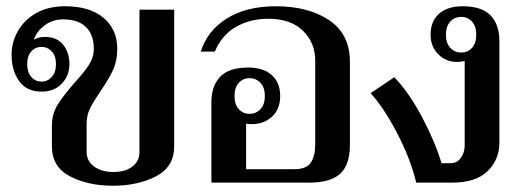

<svg xmlns="http://www.w3.org/2000/svg" viewBox="-20 -584 1677 614"><path d="M146 -116V-181Q146 -220 164.5 -249.5Q183 -279 219 -320Q250 -354 265 -377.5Q280 -401 280 -428Q280 -473 255 -497.5Q230 -522 182 -522Q149 -522 123.5 -503.5Q98 -485 88 -457Q104 -466 123 -466Q162 -466 182 -441Q202 -416 202 -379Q202 -342 177.5 -316.5Q153 -291 113 -291Q65 -291 41 -325Q17 -359 17 -409Q17 -449 37.5 -485Q58 -521 96.5 -542.5Q135 -564 188 -564Q267 -564 311 -527Q355 -490 355 -428Q355 -390 341.5 -360.5Q328 -331 301 -292Q278 -258 267.5 -236.5Q257 -215 257 -188V-98Q257 -69 281 -51.5Q305 -34 343 -34Q381 -34 403.5 -51.5Q426 -69 426 -98V-553H537V-116Q537 -50 478.5 -20Q420 10 341 10Q262 10 204 -20Q146 -50 146 -116ZM159 -379Q159 -405 145.5 -419.5Q132 -434 113 -434Q93 -434 80 -419.5Q67 -405 67 -379Q67 -353 80 -338Q93 -323 113 -323Q132 -323 145.5 -338Q159 -353 159 -379Z M656 -257Q656 -309 684 -338.5Q712 -368 774 -368Q822 -368 849 -344Q876 -320 876 -277Q876 -235 850 -211Q824 -187 785 -187Q771 -187 767 -189V-43H922Q960 -43 974 -64Q988 -85 988 -122V-391Q988 -447 949 -485.5Q910 -524 838 -524Q780 -524 734.5 -498Q689 -472 667 -419H622Q643 -486 705.5 -525Q768 -564 862 -564Q966 -564 1032.5 -519.5Q1099 -475 1099 -386V-121Q1099 -57 1068 -28.5Q1037 0 969 0H656ZM827 -277Q827 -304 813 -319Q799 -334 778 -334Q757 -334 743.5 -319Q730 -304 730 -277Q730 -250 743.5 -235Q757 -220 778 -220Q799 -220 813 -235Q827 -250 827 -277Z M1165 -286 1241 -337Q1289 -287 1330.5 -208Q1372 -129 1392 -62H1420Q1442 -62 1454 -79.5Q1466 -97 1466 -118V-389Q1454 -386 1441 -386Q1406 -386 1381.5 -410.5Q1357 -435 1357 -473Q1357 -516 1384 -540Q1411 -564 1459 -564Q1521 -564 1549 -534.5Q1577 -505 1577 -453V-128Q1577 -74 1539.5 -37Q1502 0 1426 0H1311Q1293 -76 1249.5 -159Q1206 -242 1165 -286ZM1503 -473Q1503 -500 1489.5 -515Q1476 -530 1455 -530Q1434 -530 1420 -515Q1406 -500 1406 -473Q1406 -446 1420 -431Q1434 -416 1455 -416Q1476 -416 1489.5 -431Q1503 -446 1503 -473Z"/></svg>

Font: Trirong Medium
Style: Regular
Weight: 500
Designer: Katatrad Team
Foundry: CadsonDemak
Version: Version 1.001